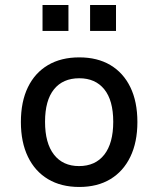

<svg xmlns="http://www.w3.org/2000/svg" viewBox="-20 -734 629 763"><path d="M295 9Q223 9 171 -22Q119 -53 91 -111Q63 -169 63 -249Q63 -330 91 -387.5Q119 -445 171 -475.5Q223 -506 295 -506Q367 -506 418.5 -475.5Q470 -445 498 -387.5Q526 -330 526 -249Q526 -169 498 -111Q470 -53 418.5 -22Q367 9 295 9ZM294 -74Q359 -74 394.5 -119.5Q430 -165 430 -250Q430 -335 394.5 -379Q359 -423 295 -423Q230 -423 194.5 -379Q159 -335 159 -250Q159 -165 194.5 -119.5Q230 -74 294 -74ZM338 -611V-714H441V-611ZM149 -611V-714H252V-611Z"/></svg>

Font: Nunito Sans 7pt SemiCondensed Medium
Style: Regular
Weight: 500
Width: 4
Designer: Vernon Adams
Foundry: Vernon Adams
Version: Version 3.101;gftools[0.9.27]